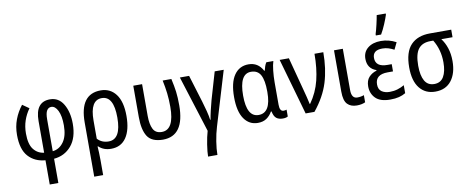

<svg xmlns="http://www.w3.org/2000/svg" viewBox="-81 -1177 4412 1802"><g transform="rotate(-10 2125.5 -276.5)"><path d="M46 -271Q46 -133 106.5 -66Q167 1 268 9V240H350V9Q452 0 516 -75.5Q580 -151 580 -285Q580 -396 535.5 -471.5Q491 -547 408 -547Q268 -547 268 -365V-63Q207 -70 169 -118.5Q131 -167 131 -269Q131 -336 150.5 -393Q170 -450 205 -498L142 -542Q97 -485 71.5 -417.5Q46 -350 46 -271ZM495 -284Q495 -182 454 -125.5Q413 -69 350 -63V-365Q350 -425 365.5 -450Q381 -475 408 -475Q445 -475 470 -424.5Q495 -374 495 -284Z M1002 -269Q1002 -62 884 -62Q818 -62 777 -107V-280Q777 -474 889 -474Q1002 -474 1002 -269ZM892 -547Q692 -547 692 -276V240H777V98Q777 61 775.5 26Q774 -9 772 -34H777Q823 10 895 10Q989 10 1039 -63Q1089 -136 1089 -269Q1089 -406 1035.5 -476.5Q982 -547 892 -547Z M1594 -281Q1594 -357 1587 -411.5Q1580 -466 1564 -537H1481Q1495 -471 1502 -411.5Q1509 -352 1509 -282Q1509 -63 1390 -63Q1331 -63 1308 -109Q1285 -155 1285 -234V-537H1201V-237Q1201 -117 1241 -54Q1281 9 1388 10Q1594 10 1594 -281Z M1977 -537 1901 -277Q1889 -233 1877 -182Q1865 -131 1860 -97H1856Q1852 -132 1839 -182.5Q1826 -233 1812 -279L1733 -537H1645L1815 1Q1799 55 1788 126.5Q1777 198 1777 240H1866Q1866 185 1877.5 112.5Q1889 40 1908 -22L2063 -537Z M2431 -74H2437Q2446 -27 2469 -8.5Q2492 10 2531 10Q2562 10 2579 -1V-66Q2565 -61 2550 -61Q2513 -61 2513 -124V-338Q2513 -393 2519 -448.5Q2525 -504 2536 -537H2469Q2459 -522 2452 -501.5Q2445 -481 2441 -462H2436Q2391 -547 2300 -547Q2212 -547 2163 -475.5Q2114 -404 2114 -267Q2114 -130 2162.5 -60Q2211 10 2293 10Q2343 10 2376.5 -13Q2410 -36 2431 -74ZM2200 -266Q2200 -474 2311 -474Q2375 -474 2402.5 -422.5Q2430 -371 2430 -267V-259Q2430 -62 2313 -62Q2200 -62 2200 -266Z M2749 0H2833Q2933 -123 2972.5 -251Q3012 -379 3012 -537H2928Q2928 -398 2900.5 -286.5Q2873 -175 2806 -81H2802Q2797 -107 2786.5 -148.5Q2776 -190 2766 -227L2684 -537H2596Z M3114 -537V-143Q3114 -57 3146.5 -23.5Q3179 10 3236 10Q3284 10 3317 -6V-74Q3288 -63 3253 -63Q3198 -63 3198 -144V-537Z M3575 -606Q3598 -645 3619.5 -696Q3641 -747 3652 -782V-793H3566Q3561 -761 3548 -705Q3535 -649 3525 -619V-606ZM3585 -315Q3471 -315 3471 -401Q3471 -475 3563 -475Q3594 -475 3621 -466.5Q3648 -458 3674 -444L3706 -510Q3637 -547 3561 -547Q3484 -547 3437 -509.5Q3390 -472 3390 -407Q3390 -314 3474 -285V-280Q3429 -267 3400 -235Q3371 -203 3371 -147Q3371 -79 3415.5 -34.5Q3460 10 3554 10Q3603 10 3638.5 1Q3674 -8 3702 -25V-101Q3674 -84 3638.5 -73Q3603 -62 3563 -62Q3516 -62 3486 -83Q3456 -104 3456 -151Q3456 -246 3574 -246H3625V-315Z M4124 -465H4231V-537H4028Q3910 -537 3845.5 -469.5Q3781 -402 3781 -256Q3781 -127 3835.5 -58.5Q3890 10 3985 10Q4085 10 4138.5 -59.5Q4192 -129 4192 -245Q4192 -314 4173.5 -369.5Q4155 -425 4124 -465ZM4021 -465H4047Q4106 -369 4106 -248Q4106 -161 4077 -111.5Q4048 -62 3987 -62Q3925 -62 3896 -113Q3867 -164 3867 -257Q3867 -368 3905 -416.5Q3943 -465 4021 -465Z"/></g></svg>

Font: Noto Sans Display SemiCondensed
Style: Regular
Weight: 400
Width: 4
Designer: Monotype Design team
Foundry: Monotype Imaging Inc.
Version: 1.000